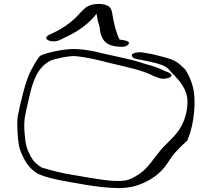

<svg xmlns="http://www.w3.org/2000/svg" viewBox="-20 -908 1030 975"><path d="M70 -317C64 -276 71 -172 83 -144C104 -92 125 -54 170 -27C204 -10 261 4 327 15L412 30C461 38 525 47 582 47C611 47 638 44 661 38C742 16 798 -30 828 -76L858 -120C880 -146 904 -170 931 -194C936 -207 941 -220 946 -234C960 -282 968 -332 968 -392C968 -459 950 -508 921 -555C886 -587 881 -600 809 -619C775 -628 751 -634 730 -637L701 -642C691 -643 681 -643 671 -641C637 -635 647 -613 674 -608L701 -603C718 -600 741 -595 770 -588C821 -574 829 -566 851 -540C893 -498 932 -453 932 -392C932 -337 916 -288 887 -245C858 -203 814 -172 784 -131C750 -90 724 -42 667 -12C645 1 626 11 582 11C561 11 541 10 518 7C461 0 407 -10 355 -19C294 -28 244 -42 192 -57C166 -73 150 -88 136 -114C116 -151 110 -169 105 -230C102 -265 103 -292 106 -311C109 -331 116 -361 125 -400C139 -463 147 -490 167 -531C179 -552 202 -584 237 -600C253 -608 332 -626 362 -623C428 -617 487 -601 542 -587C621 -568 703 -552 758 -523L784 -513C790 -510 799 -508 809 -508C831 -508 851 -516 851 -526C851 -531 844 -536 838 -539L814 -549C779 -565 761 -572 715 -584C654 -606 577 -619 505 -636C466 -646 417 -657 368 -659C307 -662 209 -639 183 -624C167 -606 149 -572 136 -548C110 -499 83 -384 70 -317ZM215 -716C215 -705 231 -698 254 -698C264 -698 276 -701 282 -704L306 -716C378 -748 435 -791 470 -838L474 -818C475 -805 480 -791 485 -774C490 -733 497 -683 565 -673C594 -668 621 -669 631 -682C647 -699 611 -704 588 -707L587 -708C571 -738 559 -787 553 -822C548 -848 549 -877 510 -885C464 -894 428 -881 412 -867C396 -853 379 -833 362 -816C332 -788 296 -762 250 -741L225 -729C219 -725 215 -721 215 -716Z"/></svg>

Font: Stray Cat
Style: UltExt
Weight: 400
Version: Version 1.0